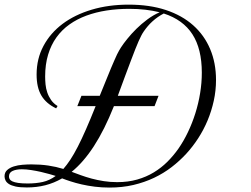

<svg xmlns="http://www.w3.org/2000/svg" viewBox="-20 -806 1106 845"><path d="M338.4 -384.3H418.9Q435.5 -424.8 447.5 -454.6Q459.5 -484.4 468.5 -505.9Q477.5 -527.3 483.9 -541.7Q490.2 -556.2 495.1 -566.4Q500 -576.7 504.2 -583.7Q508.3 -590.8 512.7 -597.7Q523.4 -614.3 540.8 -635.7Q558.1 -657.2 580.1 -679Q602.1 -700.7 628.2 -720.2Q654.3 -739.7 682.6 -752Q653.3 -759.3 620.1 -763.2Q586.9 -767.1 548.8 -767.1Q497.1 -767.1 449.2 -759.8Q401.4 -752.4 360.4 -737.3Q319.3 -722.2 285.9 -698.5Q252.4 -674.8 228.5 -641.6Q204.6 -608.4 191.7 -565.4Q178.7 -522.5 178.7 -469.2Q178.7 -452.6 180.4 -434.6Q182.1 -416.5 188 -399.2Q193.8 -381.8 204.6 -366.2Q215.3 -350.6 233.4 -339.4L227.1 -329.1Q183.1 -350.1 162.1 -385.5Q141.1 -420.9 141.1 -478Q141.1 -547.4 171.4 -604Q201.7 -660.6 255.4 -700.9Q309.1 -741.2 383.5 -763.4Q458 -785.6 546.4 -785.6Q638.2 -785.6 709.7 -762Q781.2 -738.3 830.3 -694.6Q879.4 -650.9 905 -589.8Q930.7 -528.8 930.7 -454.1Q930.7 -407.7 920.9 -362.8Q911.1 -317.9 893.8 -276.4Q876.5 -234.9 852.3 -197.5Q828.1 -160.2 799.3 -128.9Q770.5 -97.7 735.4 -70.6Q700.2 -43.5 658 -23.4Q615.7 -3.4 566.9 8.1Q518.1 19.5 461.9 19.5Q427.7 19.5 397 15.6Q366.2 11.7 339.6 5.6Q313 -0.5 291.3 -7.6Q269.5 -14.6 253.4 -21Q217.8 -0.5 179.4 9.3Q141.1 19 98.1 19Q67.9 19 48.8 14.9Q29.8 10.7 19 3.7Q8.3 -3.4 4.2 -12.2Q0 -21 0 -29.8Q0 -47.4 11.5 -57.6Q22.9 -67.9 40.5 -73.5Q58.1 -79.1 78.9 -80.8Q99.6 -82.5 118.2 -82.5Q158.2 -82.5 192.6 -77.4Q227.1 -72.3 258.8 -62.5Q273.9 -79.6 289.6 -103.3Q305.2 -127 322.3 -160.2Q339.4 -193.4 358.6 -237.3Q377.9 -281.2 400.9 -338.9H320.3ZM868.2 -486.3Q868.2 -590.8 826.9 -655Q785.6 -719.2 700.7 -746.6Q687.5 -739.7 674.8 -731Q662.1 -722.2 650.9 -711.9Q639.6 -701.7 630.1 -690.4Q620.6 -679.2 613.3 -668.5Q607.4 -660.2 602.1 -649.9Q596.7 -639.6 590.1 -624.8Q583.5 -609.9 575.4 -589.4Q567.4 -568.8 556.4 -540Q545.4 -511.2 531.2 -472.9Q517.1 -434.6 498.5 -384.3H677.7L660.2 -338.9H481.4Q439.5 -233.9 393.3 -162.8Q347.2 -91.8 295.4 -49.8Q314 -43 335.9 -34.9Q357.9 -26.9 383.3 -20Q408.7 -13.2 436.8 -8.8Q464.8 -4.4 495.6 -4.4Q543.9 -4.4 584 -15.9Q624 -27.3 657 -47.4Q689.9 -67.4 716.6 -94Q743.2 -120.6 764.6 -150.9Q788.1 -184.6 807.1 -224.4Q826.2 -264.2 839.8 -307.6Q853.5 -351.1 860.8 -396.2Q868.2 -441.4 868.2 -486.3ZM101.6 1.5Q138.2 1.5 168 -5.1Q197.8 -11.7 225.1 -31.7Q215.3 -34.7 197.8 -39.8Q180.2 -44.9 159.4 -49.6Q138.7 -54.2 116.9 -57.6Q95.2 -61 76.2 -61Q51.3 -61 35.4 -53.7Q19.5 -46.4 19.5 -29.3Q19.5 -22.9 22.7 -17.3Q25.9 -11.7 34.9 -7.6Q43.9 -3.4 59.8 -1Q75.7 1.5 101.6 1.5Z"/></svg>

Font: Petit Formal Script
Style: Regular
Weight: 400
Version: Version 1.001; ttfautohint (v0.8) -G 200 -r 50